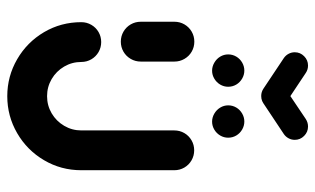

<svg xmlns="http://www.w3.org/2000/svg" viewBox="-192 -684 880 536"><g transform="rotate(90 248.0 -416.0)"><path d="M96.3 -313.3Q81.1 -313.3 68.3 -320.7Q55.6 -328.1 48.1 -340.9Q40.7 -353.7 40.7 -368.9V-463Q40.7 -478.1 48.1 -490.9Q55.6 -503.7 68.3 -511.1Q81.1 -518.5 96.3 -518.5Q111.5 -518.5 124.3 -511.1Q137 -503.7 144.4 -490.9Q151.9 -478.1 151.9 -463V-368.9Q151.9 -353.7 144.4 -340.9Q137 -328.1 124.3 -320.7Q111.5 -313.3 96.3 -313.3ZM399.6 -518.1Q414.8 -518.1 427.6 -510.7Q440.4 -503.3 447.8 -490.6Q455.2 -477.8 455.2 -462.6V-203Q455.2 -146.3 427.2 -98.9Q399.3 -51.5 351.7 -23.9Q304.1 3.7 248.5 3.7Q193 3.7 145.4 -23.9Q97.8 -51.5 69.8 -98.9Q41.9 -146.3 41.9 -203Q41.9 -218.1 49.3 -230.9Q56.7 -243.7 69.4 -251.1Q82.2 -258.5 97.4 -258.5Q112.6 -258.5 125.4 -251.1Q138.1 -243.7 145.6 -230.9Q153 -218.1 153 -203Q153 -177 165.9 -155Q178.9 -133 200.7 -120.2Q222.6 -107.4 248.5 -107.4Q274.4 -107.4 296.3 -120.2Q318.1 -133 331.1 -155Q344.1 -177 344.1 -203V-462.6Q344.1 -477.8 351.5 -490.6Q358.9 -503.3 371.7 -510.7Q384.4 -518.1 399.6 -518.1ZM274.1 -613Q274.1 -625.2 280.2 -635.6Q286.3 -645.9 296.9 -652Q307.4 -658.1 319.3 -658.1Q331.1 -658.1 341.7 -652Q352.2 -645.9 358.3 -635.6Q364.4 -625.2 364.4 -613Q364.4 -601.1 358.3 -590.7Q352.2 -580.4 341.9 -574.3Q331.5 -568.1 319.6 -568.1Q307.8 -568.1 297.2 -574.3Q286.7 -580.4 280.4 -590.7Q274.1 -601.1 274.1 -613ZM131.9 -613Q131.9 -625.2 138 -635.6Q144.1 -645.9 154.6 -652Q165.2 -658.1 177 -658.1Q188.9 -658.1 199.4 -652Q210 -645.9 216.1 -635.6Q222.2 -625.2 222.2 -613Q222.2 -601.1 216.1 -590.7Q210 -580.4 199.6 -574.3Q189.3 -568.1 177.4 -568.1Q165.6 -568.1 155 -574.3Q144.4 -580.4 138.1 -590.7Q131.9 -601.1 131.9 -613ZM125.9 -798.9Q125.9 -814.1 136.9 -825Q147.8 -835.9 163 -835.9Q174.4 -835.9 183.7 -829.6L269.3 -772.6Q276.7 -767.4 280.9 -759.4Q285.2 -751.5 285.2 -742.2Q285.2 -727 274.3 -716.1Q263.3 -705.2 248.1 -705.2Q236.7 -705.2 227.4 -711.5L141.9 -768.5Q134.4 -773.7 130.2 -781.7Q125.9 -789.6 125.9 -798.9ZM333.3 -835.9Q348.5 -835.9 359.4 -825Q370.4 -814.1 370.4 -798.9Q370.4 -789.6 366.1 -781.7Q361.9 -773.7 354.4 -768.5L268.1 -711.1L227.4 -772.6L312.2 -829.6Q321.9 -835.9 333.3 -835.9Z"/></g></svg>

Font: 26F Galaxy Sans Black
Style: Regular
Weight: 900
Designer: C₂₉H₂₅N₃O₅
Version: Version 1.100